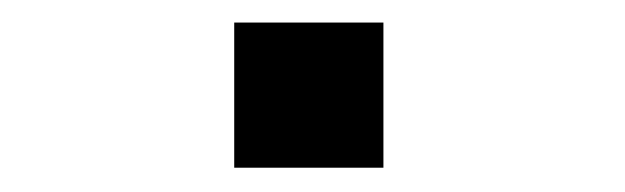

<svg xmlns="http://www.w3.org/2000/svg" viewBox="-20 -404 540 166"><path d="M182.5 -384.5H311.5V-259H182.5Z"/></svg>

Font: Trispace Medium
Style: Regular
Weight: 500
Designer: Tyler Finck
Foundry: Etcetera Type Company
Version: Version 1.210; ttfautohint (v1.8.3)